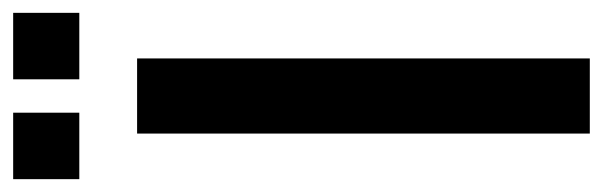

<svg xmlns="http://www.w3.org/2000/svg" viewBox="-346 -598 938 299"><g transform="rotate(-90 123.5 -449.0)"><path d="M64.5 0V-705H181.5V0ZM149 -795V-898H252.5V-795ZM-6.5 -795V-898H97V-795Z"/></g></svg>

Font: Nunito Sans 12pt ExtraLight Condensed
Style: Regular
Weight: 200
Width: 3
Version: Version 3.101;gftools[0.9.27]